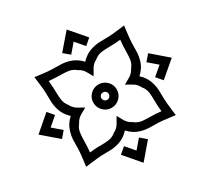

<svg xmlns="http://www.w3.org/2000/svg" viewBox="-153 -1171 1681 1536"><g transform="rotate(15 688.0 -402.5)"><path d="M688 -987.8 717.3 -949.7Q737.8 -922.9 759.5 -897Q781.2 -871.1 805.2 -846.7Q826.7 -825.7 846.9 -803.2Q867.2 -780.8 883.3 -751.5Q899.9 -723.1 907 -691.2Q914.1 -659.2 912.1 -626.5Q979.5 -630.4 1037.1 -597.7Q1066.4 -581.1 1088.9 -560.8Q1111.3 -540.5 1132.3 -519.5Q1156.2 -495.6 1182.6 -473.9Q1209 -452.1 1235.8 -431.2L1273.9 -401.9L1235.8 -372.6Q1209 -352.1 1182.1 -330.3Q1155.3 -308.6 1132.3 -284.7Q1111.3 -263.7 1088.9 -243.4Q1066.4 -223.1 1037.1 -206.5Q979.5 -173.8 912.1 -177.7Q914.1 -145.5 907 -113.8Q899.9 -82 883.3 -53.2Q867.2 -23.9 846.7 -1.2Q826.2 21.5 805.2 42Q781.2 65.9 759.5 92.3Q737.8 118.7 717.3 145.5L688 183.6L658.7 145.5Q638.2 118.7 616.5 92.3Q594.7 65.9 570.3 42Q549.3 21.5 529.1 -1Q508.8 -23.4 492.7 -53.2Q459.5 -110.8 463.4 -177.7Q396 -173.8 338.4 -206.5Q309.1 -223.1 286.6 -243.4Q264.2 -263.7 243.2 -284.7Q219.2 -309.1 193.4 -330.6Q167.5 -352.1 140.1 -372.6L102.1 -401.9L140.1 -431.2Q167.5 -451.7 193.4 -473.6Q219.2 -495.6 243.2 -519.5Q264.2 -541 286.6 -561Q309.1 -581.1 338.4 -597.7Q396 -630.4 463.4 -626.5Q459.5 -694.3 492.7 -751.5Q508.8 -781.2 529.1 -803.5Q549.3 -825.7 570.3 -846.7Q594.7 -871.1 616.5 -897Q638.2 -922.9 658.7 -949.7ZM688 -869.1Q671.4 -848.6 653.6 -828.6Q635.7 -808.6 617.2 -790Q590.3 -763.2 569.1 -735.8Q547.9 -708.5 543.5 -666.5Q531.2 -630.9 541 -594.2L558.1 -531.7L496.1 -548.8Q460.4 -559.1 423.3 -546.4Q381.8 -542 354.2 -520.8Q326.7 -499.5 299.8 -472.7Q281.2 -454.6 261.2 -436.8Q241.2 -418.9 221.2 -401.9Q263.2 -367.2 301.3 -330.6Q327.6 -304.7 355.5 -283.4Q383.3 -262.2 423.3 -257.8Q458.5 -245.6 496.1 -255.4L558.1 -272.9L541 -210.4Q531.2 -173.3 543.5 -138.2Q547.9 -96.7 569.8 -68.6Q591.8 -40.5 617.2 -14.6Q635.7 4.4 653.6 24.2Q671.4 43.9 688 64.5Q705.1 43.5 722.7 23.2Q740.2 2.9 759.8 -15.6Q785.2 -41 806.4 -68.6Q827.6 -96.2 832 -137.7Q844.2 -173.8 834.5 -210.4L817.4 -272.9L879.4 -255.4Q917 -245.6 952.1 -257.8Q995.6 -262.2 1025.1 -286.1Q1054.7 -310.1 1081.5 -337.4Q1099.1 -355.5 1117.4 -371.1Q1135.7 -386.7 1154.8 -401.9Q1133.8 -418.9 1114 -436.5Q1094.2 -454.1 1075.7 -472.7Q1048.8 -500 1021.5 -521Q994.1 -542 952.1 -546.4Q915 -559.1 879.4 -548.8L817.4 -531.7L834.5 -594.2Q844.2 -630.9 832 -667Q827.6 -708 806.9 -735.1Q786.1 -762.2 759.8 -788.6Q740.2 -808.1 722.7 -828.1Q705.1 -848.1 688 -869.1ZM1123.5 -836.9 1108.4 -646 1035.2 -651.9 1043.5 -757.8 937 -749.5 931.6 -822.8ZM252.9 -836.9 443.8 -822.8 438.5 -749.5 332 -757.8 340.3 -651.9 267.1 -646ZM688 -509.8Q732.9 -509.8 764.2 -478.3Q795.4 -446.8 795.4 -401.9Q795.4 -357.4 763.9 -325.9Q732.4 -294.4 688 -294.4Q643.6 -294.4 611.8 -325.9Q580.1 -357.4 580.1 -401.9Q580.1 -446.8 611.8 -478.3Q643.6 -509.8 688 -509.8ZM688 -436.5Q674.3 -436.5 663.8 -426.3Q653.3 -416 653.3 -401.9Q653.3 -388.2 663.6 -377.9Q673.8 -367.7 688 -367.7Q702.1 -367.7 712.2 -377.9Q722.2 -388.2 722.2 -401.9Q722.2 -416 712.2 -426.3Q702.1 -436.5 688 -436.5ZM252.9 33.2 267.1 -158.2 340.3 -152.8 332 -46.4 438 -54.7 443.8 18.6ZM1123.5 33.2 931.6 18.6 937.5 -54.7 1043.5 -46.4 1035.2 -152.3 1108.4 -158.2Z"/></g></svg>

Font: Pinar DS2-Bold
Style: Regular
Weight: 700
Designer: Amin Abedi
Version: Version 2.000